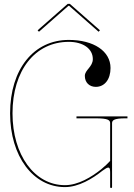

<svg xmlns="http://www.w3.org/2000/svg" viewBox="-20 -970 698 998"><path d="M182.5 -805 336 -940H339L492.5 -805L499.5 -812.5L343 -950H332L175.5 -812.5ZM337.5 -762.5C155 -762.5 32.5 -610 32.5 -381C32.5 -158.5 152 2.5 317.5 2.5C389 2.5 461 -41.5 512.5 -82.5C528 -94 537 -99 543 -99C551.5 -99 552.5 -88 552.5 -71.5V2.5C552.5 6 555.5 7.5 557.5 7.5C561 7.5 562.5 4 562.5 2.5V-329.5C562.5 -344 570.5 -355 632 -355H642.5V-365H377.5V-355H477.5C543.5 -355 552.5 -345 552.5 -329.5V-133.5C543 -122.5 522.5 -103.5 506 -90C456 -50 386.5 -7.5 317.5 -7.5C159.5 -7.5 45 -164.5 45 -381C45 -604 162.5 -752.5 337.5 -752.5C412.5 -752.5 462.5 -716.5 462.5 -663C462.5 -622.5 421 -606.5 421 -575.5C421 -541.5 444 -518.5 478 -518.5C524 -518.5 554.5 -557.5 554.5 -616.5C554.5 -704 467.5 -762.5 337.5 -762.5Z"/></svg>

Font: ZnikomitNo24
Style: Regular
Weight: 500
Designer: gluk
Foundry: gluk
Version: Version 0.55